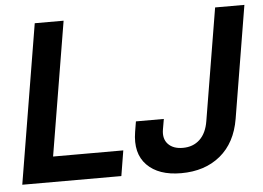

<svg xmlns="http://www.w3.org/2000/svg" viewBox="-52 -796 1198 874"><g transform="rotate(-5 547.5 -359.0)"><path d="M16.1 0 136.7 -727.5H268.6L167 -115.7H487.8L468.8 0ZM741.7 10.7Q638.7 10.7 585.7 -43.5Q532.7 -97.7 548.8 -195.3L556.6 -242.2H684.1L675.8 -194.3Q668.9 -152.3 692.1 -127.9Q715.3 -103.5 759.3 -103.5Q806.2 -103.5 836.7 -132.3Q867.2 -161.1 876 -215.8L960.9 -727.5H1094.7L1009.8 -214.4Q991.7 -106 920.9 -47.6Q850.1 10.7 741.7 10.7Z"/></g></svg>

Font: Inter Display Semi Bold
Style: Italic
Weight: 600
Italic angle: -9.39999°
Designer: Rasmus Andersson
Foundry: rsms
Version: Version 4.000;git-4fc901f